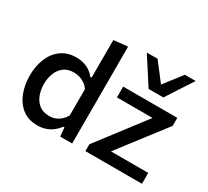

<svg xmlns="http://www.w3.org/2000/svg" viewBox="-151 -1018 1385 1276"><g transform="rotate(30 542.0 -380.0)"><path d="M253 12Q183 12 136.8 -24.5Q90.5 -61 67.8 -120.8Q45 -180.5 45 -250Q45 -323.5 69.2 -382.5Q93.5 -441.5 140.5 -475.5Q187.5 -509.5 254.5 -509.5Q287 -509.5 314.5 -501Q342 -492.5 363 -477.5Q384 -462.5 398 -443.5H408V-493.5Q408 -556 408 -615.2Q408 -674.5 408 -732L515 -743.5Q515 -683.5 515 -622.2Q515 -561 515 -493.5V-218Q515 -156.5 515 -105.5Q515 -54.5 515 0H423L417 -67H408Q389 -41.5 365.8 -24Q342.5 -6.5 314.5 2.8Q286.5 12 253 12ZM289.5 -81.5Q316.5 -81.5 338.5 -90.2Q360.5 -99 377.8 -115Q395 -131 408 -153V-355Q394.5 -375 376 -388.2Q357.5 -401.5 335.5 -408.2Q313.5 -415 290.5 -415Q244.5 -415 214.5 -392.5Q184.5 -370 169.5 -332.2Q154.5 -294.5 154.5 -249Q154.5 -205.5 168.8 -167.2Q183 -129 212.8 -105.2Q242.5 -81.5 289.5 -81.5ZM616.5 0V-52.5Q657 -105.5 695.8 -156.2Q734.5 -207 769 -252L919.5 -449L933.5 -414H828.5Q803 -414 767.5 -414Q732 -414 693 -414Q654 -414 619.5 -414V-497H1035V-435.5Q1016.5 -411 992 -379.2Q967.5 -347.5 941.5 -313.8Q915.5 -280 891.5 -249L744 -56.5L733 -83.5H848Q874 -83.5 909.2 -83.5Q944.5 -83.5 981.5 -83.5Q1018.5 -83.5 1050.5 -83.5V0ZM773.5 -568Q740.5 -619.5 707.8 -670Q675 -720.5 642.5 -771L724.5 -772Q754.5 -733.5 784 -695Q813.5 -656.5 843.5 -617H817Q847 -656 876.5 -694Q906 -732 935.5 -770H1018.5Q986 -720.5 953 -670Q920 -619.5 887 -568Z"/></g></svg>

Font: Commissioner Thin Medium
Style: Regular
Weight: 500
Version: Version 1.000